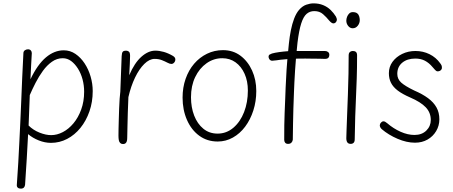

<svg xmlns="http://www.w3.org/2000/svg" viewBox="-20 -840 2692 1141"><path d="M103 281Q92 281 85.5 275Q79 269 80 258Q85 191 88.5 128Q92 65 95 3.5Q98 -58 101 -120Q104 -182 106.5 -246Q109 -310 112 -379Q115 -448 119 -523Q119 -535 127.5 -541Q136 -547 146 -547Q157 -547 163 -540.5Q169 -534 169 -524Q167 -494 165 -452.5Q163 -411 161 -369Q203 -457 253 -499Q303 -541 359 -541Q397 -541 428.5 -519.5Q460 -498 483 -463Q506 -428 518.5 -385Q531 -342 531 -299Q531 -234 511.5 -178Q492 -122 458 -80Q424 -38 379 -14.5Q334 9 283 9Q247 9 210.5 -5.5Q174 -20 147 -43Q144 27 139 103Q134 179 129 258Q128 268 122 274.5Q116 281 103 281ZM284 -37Q319 -37 353.5 -55Q388 -73 416.5 -107Q445 -141 462.5 -189Q480 -237 480 -295Q480 -333 470.5 -368.5Q461 -404 443 -432.5Q425 -461 402.5 -477.5Q380 -494 353 -494Q318 -494 288.5 -473Q259 -452 235 -419Q211 -386 191.5 -348Q172 -310 157 -275Q155 -229 153.5 -185Q152 -141 150 -94Q177 -67 214.5 -52Q252 -37 284 -37Z M703 -506Q704 -527 710 -533Q716 -539 729 -539Q738 -539 745.5 -533.5Q753 -528 753 -508Q753 -492 751.5 -461.5Q750 -431 748 -393Q779 -466 820 -502.5Q861 -539 903 -539Q927 -539 953.5 -531.5Q980 -524 1009 -507Q1016 -502 1019 -497.5Q1022 -493 1022 -486Q1022 -480 1019 -474Q1016 -468 1010.5 -464Q1005 -460 999 -460Q989 -460 975 -467.5Q961 -475 942 -482.5Q923 -490 899 -490Q868 -490 837.5 -460Q807 -430 782.5 -379Q758 -328 743 -263Q741 -213 739.5 -170Q738 -127 737.5 -90Q737 -53 736 -19Q736 -7 733 1Q730 9 724.5 12.5Q719 16 711 16Q701 16 694.5 10Q688 4 686 -7.5Q684 -19 684 -34Q684 -48 684.5 -74.5Q685 -101 686 -132.5Q687 -164 688 -195.5Q689 -227 691 -253.5Q693 -280 695 -295Z M1503 -299Q1503 -238 1485.5 -183.5Q1468 -129 1437 -87.5Q1406 -46 1364 -22.5Q1322 1 1274 1Q1211 1 1164 -33.5Q1117 -68 1091 -127.5Q1065 -187 1065 -260Q1065 -320 1083 -371.5Q1101 -423 1133.5 -461Q1166 -499 1210 -520.5Q1254 -542 1305 -542Q1365 -542 1409 -509Q1453 -476 1478 -421Q1503 -366 1503 -299ZM1115 -262Q1115 -202 1134 -153Q1153 -104 1188.5 -75Q1224 -46 1273 -46Q1326 -46 1367 -81Q1408 -116 1430.5 -174Q1453 -232 1453 -302Q1453 -358 1433.5 -401.5Q1414 -445 1380 -469.5Q1346 -494 1301 -494Q1250 -494 1207.5 -464Q1165 -434 1140 -382Q1115 -330 1115 -262Z M1692 15Q1680 15 1674.5 8Q1669 1 1669 -9Q1669 -60 1669.5 -96.5Q1670 -133 1671.5 -169Q1673 -205 1675 -254Q1676 -280 1677.5 -321Q1679 -362 1683 -426Q1687 -490 1697 -583Q1701 -622 1708.5 -660Q1716 -698 1728 -729.5Q1740 -761 1757 -781Q1777 -804 1800 -812Q1823 -820 1843 -820Q1875 -820 1900.5 -809.5Q1926 -799 1944.5 -781Q1963 -763 1976 -742Q1982 -730 1982 -724Q1982 -718 1979 -712.5Q1976 -707 1971.5 -704Q1967 -701 1961 -701Q1951 -701 1936 -718Q1920 -738 1899.5 -756Q1879 -774 1848 -774Q1821 -774 1802 -757.5Q1783 -741 1770 -700.5Q1757 -660 1748 -587Q1743 -543 1739.5 -501.5Q1736 -460 1733.5 -421.5Q1731 -383 1729.5 -351Q1728 -319 1727 -293Q1725 -238 1723.5 -195Q1722 -152 1721.5 -109Q1721 -66 1720 -10Q1719 0 1712 7.5Q1705 15 1692 15ZM1597 -479Q1593 -479 1588 -481.5Q1583 -484 1580 -489.5Q1577 -495 1576 -501Q1576 -512 1582 -515.5Q1588 -519 1596 -522Q1614 -527 1639.5 -530.5Q1665 -534 1693 -536Q1721 -538 1744 -537Q1766 -537 1799 -537Q1832 -537 1863.5 -537Q1895 -537 1911 -537Q1922 -537 1929.5 -531Q1937 -525 1937 -515Q1937 -502 1930.5 -496Q1924 -490 1913 -490Q1903 -491 1878.5 -491Q1854 -491 1829.5 -491.5Q1805 -492 1794 -492Q1763 -492 1740.5 -491.5Q1718 -491 1697 -489.5Q1676 -488 1647 -485Q1640 -484 1622.5 -481.5Q1605 -479 1597 -479Z M2052 -511Q2052 -520 2055 -525.5Q2058 -531 2064 -534Q2070 -537 2077 -537Q2089 -537 2095.5 -531Q2102 -525 2102 -511Q2102 -434 2100 -374.5Q2098 -315 2095.5 -261Q2093 -207 2091 -147.5Q2089 -88 2088 -12Q2088 2 2081.5 8.5Q2075 15 2064 15Q2053 15 2047.5 10Q2042 5 2040 -2.5Q2038 -10 2038 -18Q2038 -29 2039.5 -67.5Q2041 -106 2043 -161.5Q2045 -217 2047.5 -279.5Q2050 -342 2051 -403Q2052 -464 2052 -511ZM2038 -717Q2038 -728 2042.5 -740Q2047 -752 2055.5 -760Q2064 -768 2076 -768Q2094 -768 2103 -760.5Q2112 -753 2115 -741.5Q2118 -730 2118 -721Q2118 -702 2106 -687Q2094 -672 2076 -672Q2060 -672 2049 -686Q2038 -700 2038 -717Z M2596 -464Q2602 -456 2604 -451Q2606 -446 2606 -440Q2607 -433 2603.5 -427.5Q2600 -422 2594 -419Q2588 -416 2581 -416Q2573 -416 2566 -424Q2559 -432 2550 -442Q2530 -466 2505.5 -479Q2481 -492 2448 -492Q2400 -492 2370.5 -467.5Q2341 -443 2341 -401Q2341 -370 2364.5 -349Q2388 -328 2442 -302Q2491 -281 2524 -256.5Q2557 -232 2574 -201.5Q2591 -171 2591 -131Q2591 -93 2572 -61Q2553 -29 2520.5 -10.5Q2488 8 2446 8Q2397 8 2343 -15Q2289 -38 2248 -73Q2242 -79 2239.5 -84.5Q2237 -90 2237 -95Q2237 -104 2244 -111.5Q2251 -119 2259 -119Q2264 -119 2269.5 -116Q2275 -113 2282 -107Q2318 -76 2360.5 -57Q2403 -38 2443 -38Q2487 -38 2513.5 -64Q2540 -90 2540 -127Q2540 -171 2510 -202.5Q2480 -234 2417 -261Q2371 -281 2343.5 -302Q2316 -323 2303.5 -348Q2291 -373 2291 -405Q2291 -443 2312.5 -472.5Q2334 -502 2370 -519.5Q2406 -537 2449 -537Q2494 -537 2532.5 -518Q2571 -499 2596 -464Z"/></svg>

Font: Playpen Sans ExtraLight
Style: Regular
Weight: 250
Designer: Laura Meseguer, Veronika Burian, José Scaglione
Foundry: TypeTogether
Version: Version 1.001